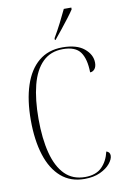

<svg xmlns="http://www.w3.org/2000/svg" viewBox="-101 -989 681 1056"><g transform="rotate(-10 239.5 -460.5)"><path d="M284 10Q206 10 153.5 -35.5Q101 -81 74.5 -164Q48 -247 48 -359Q48 -471 75 -553Q102 -635 155.5 -679.5Q209 -724 288 -724Q368 -724 409.5 -689.5Q451 -655 451 -610Q451 -587 440.5 -574.5Q430 -562 415 -562Q414 -637 386.5 -675.5Q359 -714 289 -714Q220 -714 176 -670.5Q132 -627 111.5 -547Q91 -467 91 -359Q91 -248 112 -167.5Q133 -87 176.5 -43.5Q220 0 289 0Q349 0 382 -32.5Q415 -65 427 -118Q447 -112 447 -92Q447 -72 427.5 -48Q408 -24 371.5 -7Q335 10 284 10ZM255 -781Q278 -820 297.5 -858.5Q317 -897 333 -931H375V-921Q364 -904 343.5 -877Q323 -850 300.5 -822Q278 -794 259 -771H255Z"/></g></svg>

Font: Noto Serif Display Condensed ExtraLight
Style: Regular
Weight: 200
Width: 3
Designer: Monotype Design Team
Foundry: Monotype Imaging Inc.
Version: Version 2.009